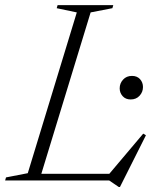

<svg xmlns="http://www.w3.org/2000/svg" viewBox="-49 -705 620 750"><path d="M305 -656.5 104.5 0H-29L-25.5 -12L59.5 -28.5L251 -656.5L172.5 -673L176 -685H393.5L390 -673ZM369.5 -16 510.5 -183 521 -176.5 419.5 25.5H415L377.5 0H73.5L82 -26H403.5ZM461.5 -316.5Q441.5 -316.5 430 -329.5Q418.5 -342.5 418.5 -360Q418.5 -379.5 431.8 -394Q445 -408.5 466.5 -408.5Q486.5 -408.5 498 -395.8Q509.5 -383 509.5 -365Q509.5 -345.5 496.2 -331Q483 -316.5 461.5 -316.5Z"/></svg>

Font: Newsreader 36pt Light
Style: Italic
Weight: 300
Italic angle: -17°
Designer: Hugues Gentile
Foundry: Production Type
Version: Version 1.003